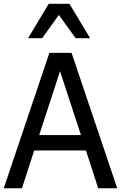

<svg xmlns="http://www.w3.org/2000/svg" viewBox="-25 -1011 649 1031"><path d="M347.7 -990.7H236.8L125.5 -805.7H201.2L291 -930.7L381.3 -805.7H459ZM92.8 0 158.7 -203.1H436.5L502.4 0H604.5L359.4 -727.1H240.2L-4.9 0ZM185.5 -285.6 297.4 -628.4 409.7 -285.6Z"/></svg>

Font: SG Kara
Style: Regular
Weight: 400
Designer: Damoon Khanjanzadeh
Version: Version 1.000